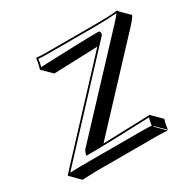

<svg xmlns="http://www.w3.org/2000/svg" viewBox="-153 -824 1077 1055"><g transform="rotate(-30 385.5 -296.0)"><path d="M565.4 -586.4Q564.9 -588.9 564 -589.8Q562 -590.8 560.5 -590.8ZM518.1 -533.2Q518.1 -533.2 239.7 -523.4L183.1 -580.1L182.1 -583Q187.5 -599.6 190.9 -616.2Q191.4 -619.6 195.3 -645L197.8 -647.9Q222.2 -645 258.3 -645H582Q661.1 -645 709.5 -650.9Q712.4 -650.4 713.4 -649.9Q714.4 -647.5 713.9 -645L770.5 -588.4Q766.6 -574.7 729 -534.2L281.2 -55.2Q281.2 -55.2 580.6 -64.9L582 -62L638.7 -5.4Q633.3 10.7 629.9 27.3Q629.4 30.8 625.5 56.6L568.8 0L566.4 2.9L623 59.6Q598.1 56.6 552.7 56.6H290.5Q291.5 58.6 291.5 59.1L289.1 56.6H169.4Q169.4 56.6 82 59.6L25.4 2.9L23.4 -1Q32.2 -9.8 46.4 -26.4Q54.2 -35.2 57.1 -38.1ZM178.7 -43.9H166L168.9 -56.2Q172.4 -68.4 179.2 -78.1L179.7 -78.6L665.5 -597.7Q694.8 -629.4 701.2 -640.1Q638.2 -635.3 582 -634.8H258.3Q227.1 -634.8 204.1 -637.2Q201.7 -618.7 200.7 -613.8Q198.2 -603.5 194.8 -590.3Q446.3 -600.6 560.5 -601.1Q577.6 -601.1 573.7 -582.5Q571.8 -576.2 568.4 -572.3L64.5 -31.2Q61.5 -28.3 54.7 -20.5Q47.4 -12.7 43.5 -7.8Q90.3 -9.8 112.8 -9.8H496.1Q538.1 -9.8 560.1 -7.8Q562.5 -25.9 563.5 -31.2Q565.9 -42 569.3 -54.7Q300.8 -43.9 178.7 -43.9Z"/></g></svg>

Font: Linux Biolinum Shadow O
Style: Italic
Weight: 400
Italic angle: -12°
Designer: Philipp H. Poll
Foundry: Philipp H. Poll
Version: Version 0.6.2